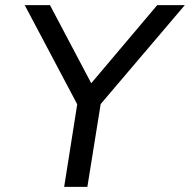

<svg xmlns="http://www.w3.org/2000/svg" viewBox="-20 -725 737 745"><path d="M229 0 287 -367 292 -297 76 -705H174L334 -402L590 -705H697L350 -297L378 -367L319 0Z"/></svg>

Font: Nunito Sans 7pt
Style: Italic
Weight: 400
Italic angle: -9°
Designer: Vernon Adams
Foundry: Vernon Adams
Version: Version 3.101;gftools[0.9.27]